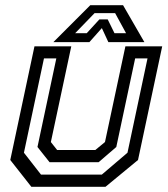

<svg xmlns="http://www.w3.org/2000/svg" viewBox="-20 -718 644 738"><path d="M100.5 0 19.5 -103 112.5 -540H254L175.5 -172L199.5 -141.5H346.5L383.5 -172L462 -540H603.5L510.5 -103L385.5 0ZM137.5 -47H371.5L470 -131L547 -493.5H499.5L427 -153L359 -94.5H170.5L124 -153L196.5 -493.5H149L72 -131ZM327 -698H453L535 -556H396.5L371.5 -610L323.5 -556H185ZM343.5 -667.5 269 -590.5H313.5L362 -643.5H394L420 -590.5H464.5L422.5 -667.5Z"/></svg>

Font: Tourney Thin Medium
Style: Italic
Weight: 500
Italic angle: -12°
Version: Version 1.015